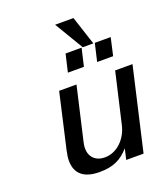

<svg xmlns="http://www.w3.org/2000/svg" viewBox="-156 -970 954 1092"><g transform="rotate(-20 321.5 -424.0)"><path d="M474 -687 417 -861H306L410 -687ZM555 -580 579 -687H483L458 -580ZM378 -580 403 -687H306L281 -580ZM115 -107C115 -28 164 13 258 13C340 13 389 -10 438 -65L423 0H528L643 -500H538L467 -193C450 -119 390 -55 315 -55C259 -55 225 -90 225 -142C225 -153 227 -166 230 -179L304 -500H199L123 -167C118 -145 115 -125 115 -107Z"/></g></svg>

Font: Perun Medium Italic
Style: Regular
Weight: 500
Italic angle: -12°
Foundry: Copyright (c) Stefan Peev, Context Ltd, 2016
Version: Version 1.026